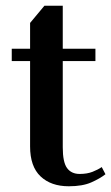

<svg xmlns="http://www.w3.org/2000/svg" viewBox="-20 -640 388 670"><path d="M220 10Q158 10 121.5 -24.5Q85 -59 85 -129V-427H21V-470H85V-560L135 -620H199V-470H313V-427H199V-126Q199 -74 214 -53.5Q229 -33 258 -33Q284 -33 303 -40.5Q322 -48 335 -57L348 -32Q329 -17 298.5 -3.5Q268 10 220 10Z"/></svg>

Font: El Messiri SemiBold
Style: Regular
Weight: 600
Designer: Mohamed Gaber
Foundry: Kief Type Foundry
Version: Version 2.020; ttfautohint (v1.8.3)